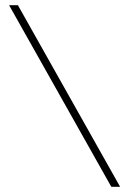

<svg xmlns="http://www.w3.org/2000/svg" viewBox="-20 -720 498 740"><path d="M15 -700 409 0H443L49 -700Z"/></svg>

Font: Jost ExtraLight
Style: Regular
Weight: 250
Version: Version 3.710